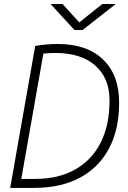

<svg xmlns="http://www.w3.org/2000/svg" viewBox="-20 -918 626 938"><path d="M29.8 0 151.9 -693.4Q204.6 -703.1 263.2 -703.1Q404.3 -703.1 483.2 -627.4Q562 -551.8 562 -416.5Q562 -285.6 512.5 -192.4Q462.9 -99.1 369.9 -49.6Q276.9 0 146 0ZM84 -43.9H150.9Q265.1 -43.9 346.7 -89.6Q428.2 -135.3 471.7 -220.9Q515.1 -306.6 515.1 -427.2Q515.1 -536.6 445.3 -597.9Q375.5 -659.2 251 -659.2Q221.7 -659.2 191.9 -656.2ZM343.8 -771.5 227.1 -898.4H285.6L367.2 -808.6L480 -898.4H545.4L383.8 -771.5Z"/></svg>

Font: Cascadia Mono NF ExtraLight
Style: Italic
Weight: 200
Italic angle: -10°
Monospace: yes
Designer: Aaron Bell
Foundry: Saja Typeworks
Version: Version 2404.023; ttfautohint (v1.8.4)